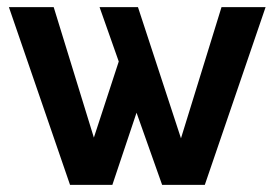

<svg xmlns="http://www.w3.org/2000/svg" viewBox="-20 -520 772 540"><path d="M603 -500H727L556 0H436L364 -203L296 0H177L5 -500H131L244 -133L314 -347L260 -500H368L489 -131Z"/></svg>

Font: Orkney Medium
Style: Regular
Weight: 500
Designer: Samuel Oakes and Alfredo Marco Pradil
Foundry: Alfredo Marco Pradil
Version: 1.0; ttfautohint (v1.5)